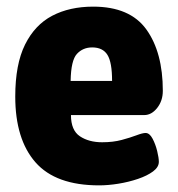

<svg xmlns="http://www.w3.org/2000/svg" viewBox="-20 -551 537 579"><path d="M279 8Q148 8 87 -61.5Q26 -131 26 -260Q26 -357 55.5 -416.5Q85 -476 137.5 -503.5Q190 -531 261 -531Q372 -531 421.5 -462Q471 -393 471 -277Q471 -247 454 -225.5Q437 -204 415 -204H194Q194 -158 221 -140Q248 -122 288 -122Q321 -122 347 -129Q373 -136 391.5 -143Q410 -150 419 -150Q431 -150 440 -133Q449 -116 454 -95.5Q459 -75 459 -63Q459 -47 441.5 -34Q424 -21 396 -11.5Q368 -2 337 3Q306 8 279 8ZM193 -307H318Q318 -363 304 -385.5Q290 -408 258 -408Q230 -408 212 -388.5Q194 -369 193 -307Z"/></svg>

Font: Asap Semi Condensed ExtraBold
Style: Regular
Weight: 800
Width: 4
Designer: Pablo Cosgaya
Foundry: Omnibus-Type
Version: Version 3.001; ttfautohint (v1.8.4.7-5d5b)